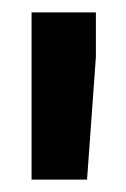

<svg xmlns="http://www.w3.org/2000/svg" viewBox="-20 -770 202 309"><path d="M134.3 -678.2 120.1 -481H30.8V-750H134.3Z"/></svg>

Font: Vazir
Style: Bold
Weight: 700
Designer: Saber Rastikerdar
Foundry: Saber Rastikerdar
Version: Version 30.0.0